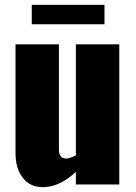

<svg xmlns="http://www.w3.org/2000/svg" viewBox="-20 -761 562 792"><path d="M111 -661V-741H411V-661ZM157 11Q104 11 74 -27.5Q44 -66 44 -129V-578H223V-144Q223 -107 253 -107Q267 -107 293 -120V-578H472V0H293V-52Q225 11 157 11Z"/></svg>

Font: Oswald Heavy
Style: Regular
Weight: 400
Designer: Vernon Adams
Foundry: Vernon Adams
Version: Version 4.101